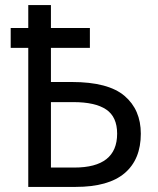

<svg xmlns="http://www.w3.org/2000/svg" viewBox="-20 -734 621 754"><path d="M180 -624H333V-546H180V-412H262Q405 -412 469 -357.5Q533 -303 533 -209Q533 -108 469.5 -54Q406 0 277 0H91V-546H22V-624H91V-714H180ZM180 -333V-76H272Q440 -76 440 -209Q440 -275 397 -304Q354 -333 268 -333Z"/></svg>

Font: Noto Sans Display
Style: Regular
Weight: 400
Designer: Monotype Design team
Foundry: Monotype Imaging Inc.
Version: Version 1.000